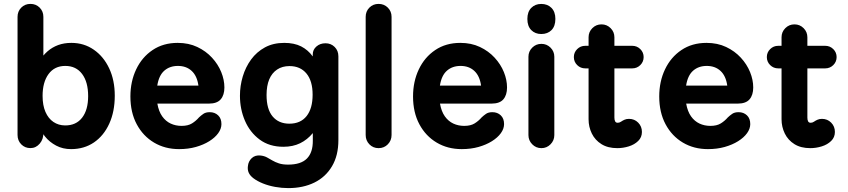

<svg xmlns="http://www.w3.org/2000/svg" viewBox="-20 -750 4352 985"><path d="M344.5 15Q302 15 268.1 -3Q234.2 -21 211.9 -48.5Q189.5 -76 179 -105.5L201.8 -104.2L202.5 -71.5Q204 -37 184.2 -13.6Q164.5 9.8 136.2 9.8Q108 9.8 89 -9.5Q70 -28.8 70 -58V-663.5Q70 -691.8 89 -710.9Q108 -730 136.2 -730Q164.5 -730 183.5 -710.9Q202.5 -691.8 202.5 -663.5V-425.5L181.2 -436.2Q200.5 -466.2 224.1 -486.9Q247.8 -507.5 278.2 -518.8Q308.8 -530 346.2 -530Q410.8 -530 461.1 -495.1Q511.5 -460.2 540.1 -399.4Q568.8 -338.5 568.8 -259Q568.8 -177.5 540.5 -115.5Q512.2 -53.5 461.9 -19.2Q411.5 15 344.5 15ZM313.8 -106.5Q370.2 -106.2 401.2 -146.1Q432.2 -186 432.2 -257Q432.2 -329.5 401.2 -370.6Q370.2 -411.8 315 -411.8Q259.8 -411.8 229.1 -370.1Q198.5 -328.5 198.5 -258.2Q198.5 -209.5 213.2 -175.8Q228 -142 254 -124.4Q280 -106.8 313.8 -106.5Z M898.8 15Q826.8 15 770.4 -18.4Q714 -51.8 681.5 -112.5Q649 -173.2 649 -255.2Q649 -331.8 678.6 -394.1Q708.2 -456.5 762.8 -493.2Q817.2 -530 891.5 -530Q947.8 -530 992.1 -509Q1036.5 -488 1067.6 -454.1Q1098.8 -420.2 1115 -380.2Q1131.2 -340.2 1131.2 -301.2Q1131.2 -262.5 1112.4 -240.5Q1093.5 -218.5 1052 -218.5H787.2Q794.2 -178.5 812.1 -153.2Q830 -128 855.6 -116.1Q881.2 -104.2 911.5 -104.2Q944.5 -104.2 964.9 -116.9Q985.2 -129.5 1001 -147.8Q1011.2 -157.5 1023.5 -166Q1035.8 -174.5 1056 -174.5Q1082 -174.5 1099.1 -158.2Q1116.2 -142 1116 -113Q1115.8 -89.2 1099.4 -66.6Q1083 -44 1053.6 -25.6Q1024.2 -7.2 985 3.9Q945.8 15 898.8 15ZM786.8 -310.8H998Q991 -360.8 963.4 -386.2Q935.8 -411.8 892.8 -411.8Q850.8 -411.8 822.9 -387.4Q795 -363 786.8 -310.8Z M1433.8 3Q1362 3 1312.2 -33.9Q1262.5 -70.8 1236.8 -130.2Q1211 -189.8 1211 -258.8Q1211 -309.5 1225.4 -357.6Q1239.8 -405.8 1268.2 -444.8Q1296.8 -483.8 1339.2 -506.9Q1381.8 -530 1438 -530Q1489.5 -530 1524.9 -512Q1560.2 -494 1584.5 -460.5V-470.8Q1584.5 -495.2 1603.4 -511.6Q1622.2 -528 1649.8 -528Q1678 -528 1697 -509Q1716 -490 1716 -461V-31Q1716 47.8 1683.2 103Q1650.5 158.2 1592.8 186.6Q1535 215 1458.8 215Q1425.8 215 1391.8 208.9Q1357.8 202.8 1328.8 191.1Q1299.8 179.5 1279.5 164Q1262.2 150.5 1255.8 135.5Q1249.2 120.5 1251.8 102.2Q1254 77.8 1271.5 61.2Q1289 44.8 1317 47.8Q1335.8 50 1349.6 57.5Q1363.5 65 1377.6 73.4Q1391.8 81.8 1410.8 88.1Q1429.8 94.5 1458.2 94.5Q1524 94.5 1554.8 63.1Q1585.5 31.8 1584.8 -29V-67.2Q1556.8 -33.2 1519.6 -15.1Q1482.5 3 1433.8 3ZM1464.5 -115.5Q1522 -115.5 1552.9 -154.5Q1583.8 -193.5 1583.8 -264.2Q1583.8 -335 1552.1 -373Q1520.5 -411 1465.2 -411Q1428 -411 1401.5 -393.2Q1375 -375.5 1361.2 -342.8Q1347.5 -310 1347.5 -262.5Q1347.5 -189.8 1378.6 -152.6Q1409.8 -115.5 1464.5 -115.5Z M1922.2 10Q1894 10 1875 -9.6Q1856 -29.2 1856 -57.5V-663.5Q1856 -691.8 1875 -710.9Q1894 -730 1922.2 -730Q1950.5 -730 1969.6 -710.9Q1988.8 -691.8 1988.8 -663.5V-57.5Q1988.8 -29.2 1969.6 -9.6Q1950.5 10 1922.2 10Z M2348.8 15Q2276.8 15 2220.4 -18.4Q2164 -51.8 2131.5 -112.5Q2099 -173.2 2099 -255.2Q2099 -331.8 2128.6 -394.1Q2158.2 -456.5 2212.8 -493.2Q2267.2 -530 2341.5 -530Q2397.8 -530 2442.1 -509Q2486.5 -488 2517.6 -454.1Q2548.8 -420.2 2565 -380.2Q2581.2 -340.2 2581.2 -301.2Q2581.2 -262.5 2562.4 -240.5Q2543.5 -218.5 2502 -218.5H2237.2Q2244.2 -178.5 2262.1 -153.2Q2280 -128 2305.6 -116.1Q2331.2 -104.2 2361.5 -104.2Q2394.5 -104.2 2414.9 -116.9Q2435.2 -129.5 2451 -147.8Q2461.2 -157.5 2473.5 -166Q2485.8 -174.5 2506 -174.5Q2532 -174.5 2549.1 -158.2Q2566.2 -142 2566 -113Q2565.8 -89.2 2549.4 -66.6Q2533 -44 2503.6 -25.6Q2474.2 -7.2 2435 3.9Q2395.8 15 2348.8 15ZM2236.8 -310.8H2448Q2441 -360.8 2413.4 -386.2Q2385.8 -411.8 2342.8 -411.8Q2300.8 -411.8 2272.9 -387.4Q2245 -363 2236.8 -310.8Z M2757.5 10Q2729.8 10 2710.4 -9.8Q2691 -29.5 2691 -57V-458.8Q2691 -486.2 2710.4 -505.6Q2729.8 -525 2757.5 -525Q2785 -525 2804.4 -505.6Q2823.8 -486.2 2823.8 -458.8V-57Q2823.8 -29.5 2804.4 -9.8Q2785 10 2757.5 10ZM2756.8 -575.5Q2725.5 -575.5 2705.5 -595.6Q2685.5 -615.8 2685.5 -652.8Q2685.5 -689.2 2705.4 -709.5Q2725.3 -729.8 2756.6 -729.8Q2789.2 -729.8 2809.2 -709.5Q2829.2 -689.2 2829.2 -652.8Q2829.2 -615.8 2809.4 -595.6Q2789.5 -575.5 2756.8 -575.5Z M3146.8 10Q3098.5 10 3065.8 -10.4Q3033 -30.8 3016.2 -64.9Q2999.5 -99 2999.5 -138.2V-558.8Q2999.5 -586.2 3018.9 -605.6Q3038.2 -625 3065.8 -625Q3093.2 -625 3112.6 -605.6Q3132 -586.2 3132 -558.8V-146.8Q3132 -134.5 3135.8 -127.4Q3139.5 -120.2 3148.8 -120.2Q3158 -120.2 3165.6 -125.5Q3173.2 -130.8 3183.2 -135.5Q3193.2 -140.2 3207 -140.2Q3234.8 -140.2 3254 -120.9Q3273.2 -101.5 3273.2 -73.2Q3273.2 -45.5 3254.1 -26.9Q3235 -8.2 3206 0.9Q3177 10 3146.8 10ZM2982.5 -399.2Q2958.2 -399.2 2941.1 -416.1Q2924 -433 2924 -457.2Q2924 -481.2 2941.1 -498.1Q2958.2 -515 2982.5 -515H3223.5Q3247.8 -515 3264.9 -498.1Q3282 -481.2 3282 -457.2Q3282 -433 3264.9 -416.1Q3247.8 -399.2 3223.5 -399.2Z M3611.8 15Q3539.8 15 3483.4 -18.4Q3427 -51.8 3394.5 -112.5Q3362 -173.2 3362 -255.2Q3362 -331.8 3391.6 -394.1Q3421.2 -456.5 3475.8 -493.2Q3530.2 -530 3604.5 -530Q3660.8 -530 3705.1 -509Q3749.5 -488 3780.6 -454.1Q3811.8 -420.2 3828 -380.2Q3844.2 -340.2 3844.2 -301.2Q3844.2 -262.5 3825.4 -240.5Q3806.5 -218.5 3765 -218.5H3500.2Q3507.2 -178.5 3525.1 -153.2Q3543 -128 3568.6 -116.1Q3594.2 -104.2 3624.5 -104.2Q3657.5 -104.2 3677.9 -116.9Q3698.2 -129.5 3714 -147.8Q3724.2 -157.5 3736.5 -166Q3748.8 -174.5 3769 -174.5Q3795 -174.5 3812.1 -158.2Q3829.2 -142 3829 -113Q3828.8 -89.2 3812.4 -66.6Q3796 -44 3766.6 -25.6Q3737.2 -7.2 3698 3.9Q3658.8 15 3611.8 15ZM3499.8 -310.8H3711Q3704 -360.8 3676.4 -386.2Q3648.8 -411.8 3605.8 -411.8Q3563.8 -411.8 3535.9 -387.4Q3508 -363 3499.8 -310.8Z M4136.8 10Q4088.5 10 4055.8 -10.4Q4023 -30.8 4006.2 -64.9Q3989.5 -99 3989.5 -138.2V-558.8Q3989.5 -586.2 4008.9 -605.6Q4028.2 -625 4055.8 -625Q4083.2 -625 4102.6 -605.6Q4122 -586.2 4122 -558.8V-146.8Q4122 -134.5 4125.8 -127.4Q4129.5 -120.2 4138.8 -120.2Q4148 -120.2 4155.6 -125.5Q4163.2 -130.8 4173.2 -135.5Q4183.2 -140.2 4197 -140.2Q4224.8 -140.2 4244 -120.9Q4263.2 -101.5 4263.2 -73.2Q4263.2 -45.5 4244.1 -26.9Q4225 -8.2 4196 0.9Q4167 10 4136.8 10ZM3972.5 -399.2Q3948.2 -399.2 3931.1 -416.1Q3914 -433 3914 -457.2Q3914 -481.2 3931.1 -498.1Q3948.2 -515 3972.5 -515H4213.5Q4237.8 -515 4254.9 -498.1Q4272 -481.2 4272 -457.2Q4272 -433 4254.9 -416.1Q4237.8 -399.2 4213.5 -399.2Z"/></svg>

Font: National Park
Style: Regular
Weight: 400
Designer: Andrea Herstowski, Ben Hoepner
Version: Version 1.009